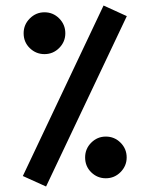

<svg xmlns="http://www.w3.org/2000/svg" viewBox="-20 -677 549 706"><path d="M360.8 -656.7 446.3 -617.7 149.4 8.8 64 -29.8ZM66.9 -554.7Q66.9 -586.4 89.6 -609.1Q112.3 -631.8 143.6 -631.8Q175.3 -631.8 197.8 -609.1Q220.2 -586.4 220.2 -554.7Q220.2 -523.4 197.8 -500.7Q175.3 -478 143.6 -478Q112.3 -478 89.6 -500Q66.9 -522 66.9 -554.7ZM293 -98.1Q293 -129.9 315.4 -152.3Q337.9 -174.8 369.1 -174.8Q400.9 -174.8 423.3 -152.3Q445.8 -129.9 445.8 -98.1Q445.8 -66.9 423.3 -44.2Q400.9 -21.5 369.1 -21.5Q337.9 -21.5 315.4 -43.5Q293 -65.4 293 -98.1Z"/></svg>

Font: Vazirmatn UI NL Medium
Style: Regular
Weight: 500
Designer: Saber Rastikerdar
Foundry: Saber Rastikerdar
Version: Version 33.003